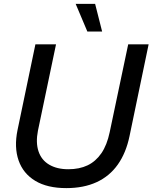

<svg xmlns="http://www.w3.org/2000/svg" viewBox="-20 -957 784 987"><path d="M321 10Q223 10 161 -27.5Q99 -65 75.5 -132.5Q52 -200 70 -288L162 -729H268L175 -285Q163 -224 178 -179Q193 -134 233 -110.5Q273 -87 331 -87Q388 -87 430 -107Q472 -127 501 -169Q530 -211 544 -278L639 -729H744L646 -258Q628 -171 585.5 -111Q543 -51 476.5 -20.5Q410 10 321 10ZM429 -795 369 -937H469L505 -795Z"/></svg>

Font: Mona Sans ExtraLight Medium
Style: Italic
Weight: 500
Italic angle: -11.6951°
Version: Version 2.000